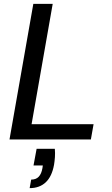

<svg xmlns="http://www.w3.org/2000/svg" viewBox="-20 -720 578 991"><path d="M29 0 152 -700H252L143 -79H463L449 0ZM133 251 141 207Q166 207 180 192Q194 177 199 148L201 134H153L169 48H263Q265 70 263.5 91Q262 112 259 130Q248 191 216 221Q184 251 133 251Z"/></svg>

Font: DM Sans Medium
Style: Italic
Weight: 500
Italic angle: -10°
Designer: Colophon Foundry, Jonny Pinhorn
Foundry: Colophon Foundry
Version: Version 4.004;gftools[0.9.30]